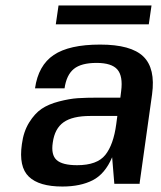

<svg xmlns="http://www.w3.org/2000/svg" viewBox="-20 -673 590 702"><path d="M490 0 488 -1H398L390 -98Q364 -37 319 -14Q274 9 208 9Q123 9 85.5 -27Q48 -63 60 -146Q66 -192 86.5 -225Q107 -258 132 -275Q157 -292 195.5 -302Q234 -312 264.5 -314Q295 -316 340 -316H420L423 -340Q430 -395 409 -419Q388 -443 333 -443Q277 -443 250 -421Q223 -399 216 -350H108Q120 -434 176.5 -472Q233 -510 346 -510Q459 -510 504 -466.5Q549 -423 536 -328ZM409 -249H310Q245 -249 212.5 -226Q180 -203 173 -152Q166 -107 187 -88Q208 -69 262 -69Q335 -69 365 -106.5Q395 -144 405 -219ZM184 -584 194 -653H534L524 -584Z"/></svg>

Font: Fivo Sans Modern Med
Style: Italic
Weight: 450
Designer: Alexander Slobzheninov
Foundry: Alexander Slobzheninov
Version: 1.0